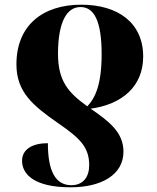

<svg xmlns="http://www.w3.org/2000/svg" viewBox="-20 -566 668 818"><path d="M326 -546C161 -546 50 -457 50 -292C50 -174 120 -116 228 -41C321 23 360 61 360 138C360 187 335 223 284 223C215 223 184 161 184 44C118 44 74 70 74 119C74 176 125 232 281 232C410 232 506 180 506 80C506 -2 445 -49 366 -103C499 -121 590 -197 590 -325C590 -468 484 -546 326 -546ZM323 -536C381 -536 413 -476 413 -336C413 -208 387 -150 352 -113C270 -172 227 -221 227 -339C228 -478 267 -536 323 -536Z"/></svg>

Font: Noto Serif Display ExtraBold
Style: Regular
Weight: 800
Designer: Monotype Design Team
Foundry: Monotype Imaging Inc.
Version: Version 2.009